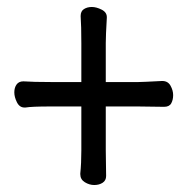

<svg xmlns="http://www.w3.org/2000/svg" viewBox="-20 -521 540 550"><path d="M283 -91 284 -17Q284 -4 274 2.5Q264 9 250 9Q236 9 223 1Q210 -7 210 -22V-23V-24Q213 -53 213 -90V-216H124Q71 -216 53 -213H52H50Q36 -213 28.5 -228Q21 -243 21 -256.5Q21 -270 27.5 -279Q34 -288 47 -288Q75 -286 125 -286H213V-397Q213 -447 211 -475Q211 -489 220.5 -495Q230 -501 243 -501Q256 -501 271 -493.5Q286 -486 286 -472V-470Q283 -419 283 -398V-286H377Q387 -286 444 -289H445Q461 -289 468.5 -275.5Q476 -262 476 -248.5Q476 -235 470.5 -225Q465 -215 450 -215L376 -216H283Z"/></svg>

Font: Moon Stars Kai HW
Style: Bold
Weight: 700
Designer: GuiWonder
Version: Version 1.101